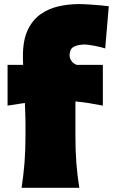

<svg xmlns="http://www.w3.org/2000/svg" viewBox="-20 -896 539 916"><path d="M83 0Q92.3 -61 96.9 -119.1Q101.6 -177.2 101.6 -250.5V-308.6Q101.6 -329.6 100.6 -354Q99.6 -378.4 98.6 -404.8L16.1 -392.1V-586.4H90.3Q89.8 -598.1 89.6 -609.1Q89.4 -620.1 89.4 -629.4Q89.4 -704.6 112.3 -752.9Q135.3 -801.3 173.6 -828.1Q211.9 -855 259 -865.7Q306.2 -876.5 355 -876.5Q379.9 -876.5 408.2 -874.5Q436.5 -872.6 461.2 -870.4Q485.8 -868.2 499 -866.2L481.9 -665Q460.4 -671.9 429.7 -677.7Q398.9 -683.6 384.8 -683.6Q354.5 -683.6 333.3 -673.6Q312 -663.6 312 -630.9Q312 -618.7 321 -605.2Q330.1 -591.8 346.7 -586.4H470.7V-392.1Q436 -398.9 403.8 -404.1Q371.6 -409.2 339.8 -412.1V-250.5Q339.8 -177.2 344.2 -119.1Q348.6 -61 358.4 0Z"/></svg>

Font: Pinar-DS3-FD Black
Style: Regular
Weight: 900
Designer: Amin Abedi
Version: Version 3.000